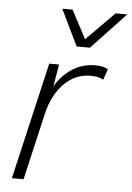

<svg xmlns="http://www.w3.org/2000/svg" viewBox="-53 -778 564 818"><g transform="rotate(5 229.0 -369.0)"><path d="M29 0 145 -500H187L171 -405Q198 -452 242 -481Q286 -510 340 -510Q376 -510 396 -498L380 -452Q360 -464 326 -464Q260 -464 212 -415.5Q164 -367 145 -285L79 0ZM255 -583 180 -738H224L288 -617L408 -738H458L312 -583Z"/></g></svg>

Font: Work Sans Light
Style: Italic
Weight: 300
Italic angle: -13°
Designer: Wei Huang
Foundry: Wei Huang
Version: Version 2.010; ttfautohint (v1.8.3)